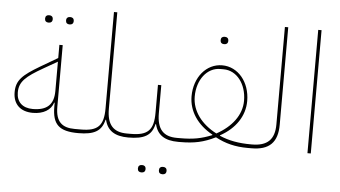

<svg xmlns="http://www.w3.org/2000/svg" viewBox="-59 -843 2034 1148"><g transform="rotate(5 958.0 -269.5)"><path d="M320 -643H324C336 -643 345 -650 345 -665C345 -680 336 -687 324 -687H320C308 -687 299 -680 299 -665C299 -650 308 -643 320 -643ZM194 -643H198C210 -643 219 -650 219 -665C219 -680 210 -687 198 -687H194C182 -687 173 -680 173 -665C173 -650 182 -643 194 -643ZM430 0 440 -10V-23H407C332 -23 292 -55 292 -146V-516H272V-437L168 -376C67 -316 30 -283 30 -211C30 -139 74 -97 149 -97C212 -97 257 -124 271 -169H274V-146C274 -38 315 0 430 0ZM146 -120C85 -120 49 -154 49 -211C49 -276 87 -309 190 -368L272 -415V-239C272 -157 232 -120 146 -120Z M430 0C526 0 570 -25 586 -94H589C604 -30 649 0 730 0L740 -10V-23H720C638 -23 600 -66 600 -161V-740H580V-161C580 -58 546 -23 444 -23H440L430 -13Z M951 201H955C967 201 976 194 976 179C976 164 967 157 955 157H951C939 157 930 164 930 179C930 194 939 201 951 201ZM825 201H829C841 201 850 194 850 179C850 164 841 157 829 157H825C813 157 804 164 804 179C804 194 813 201 825 201ZM730 0C826 0 870 -25 886 -94H889C904 -30 949 0 1030 0L1040 -10V-23H1020C938 -23 900 -66 900 -161V-329H880V-161C880 -58 846 -23 744 -23H740L730 -13Z M1251 -606H1255C1267 -606 1276 -613 1276 -628C1276 -643 1267 -650 1255 -650H1251C1239 -650 1230 -643 1230 -628C1230 -613 1239 -606 1251 -606ZM1030 0H1040C1127 0 1182 -12 1253 -47C1312 -15 1373 0 1447 0H1456L1466 -10V-23C1390 -23 1331 -34 1276 -58V-61C1367 -111 1420 -189 1420 -279C1420 -393 1348 -479 1253 -479C1158 -479 1086 -393 1086 -279C1086 -189 1139 -111 1230 -61V-58C1166 -32 1117 -23 1040 -23L1030 -13ZM1253 -70C1162 -117 1105 -192 1105 -279C1105 -380 1164 -456 1243 -456H1263C1342 -456 1401 -380 1401 -279C1401 -193 1343 -119 1253 -70Z M1456 0H1470C1577 0 1626 -49 1626 -155V-740H1606V-155C1606 -64 1563 -23 1470 -23H1466L1456 -13Z M1806 0H1826V-740H1806Z"/></g></svg>

Font: IBM Plex Arabic Thin
Style: Regular
Weight: 100
Designer: Mike Abbink, Paul van der Laan, Pieter van Rosmalen, Wael Morcos, Khajak Apelian
Foundry: Bold Monday
Version: Version 1.0